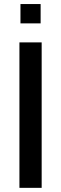

<svg xmlns="http://www.w3.org/2000/svg" viewBox="-20 -904 294 924"><path d="M73.5 0V-700H180.5V0ZM78.5 -791.5V-884.5H175.5V-791.5Z"/></svg>

Font: Cabin SemiCondensedMedium
Style: Regular
Weight: 500
Width: 4
Designer: Pablo Impallari
Foundry: Pablo Impallari. http://www.impallari.com Igino Marini. http://www.ikern.com
Version: Version 3.001